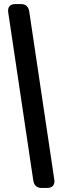

<svg xmlns="http://www.w3.org/2000/svg" viewBox="-20 -830 350 952"><path d="M250 68 249 59 125 -773Q119 -810 83 -810H58Q20 -810 20 -776L21 -767L145 65Q151 102 187 102H212Q250 102 250 68Z"/></svg>

Font: WDXL Lubrifont TC
Style: Regular
Weight: 400
Designer: [WDXL Lubrifont] Copyright 2020-2022 (c) NightFurySL2001, Skr-ZERO; [ZCOOL QingKe HuangYou] Copyright 2018-2022 (c) The 
Version: Version 2.001;hotconv 1.1.1;makeotfexe 2.6.0